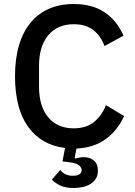

<svg xmlns="http://www.w3.org/2000/svg" viewBox="-20 -730 674 959"><path d="M348 -609Q267 -609 221 -554Q175 -499 175 -402V-296Q175 -199 221 -144Q267 -89 348 -89Q411 -89 450.5 -121.5Q490 -154 509 -205L600 -150Q566 -77 507 -34.5Q448 8 362 12L353 58L356 62Q367 59 377.5 57Q388 55 399 55Q428 55 448.5 71.5Q469 88 469 123Q469 146 459 162Q449 178 432.5 188.5Q416 199 394.5 204Q373 209 349 209Q304 209 277.5 195Q251 181 239 167L281 119Q290 131 305.5 139.5Q321 148 344 148Q363 148 375.5 141Q388 134 388 119Q388 107 374.5 95.5Q361 84 317 79L292 76L305 9Q187 -5 121 -96Q55 -187 55 -349Q55 -437 75 -504Q95 -571 133 -617Q171 -663 225.5 -686.5Q280 -710 348 -710Q439 -710 500.5 -670Q562 -630 597 -552L502 -500Q484 -550 446.5 -579.5Q409 -609 348 -609Z"/></svg>

Font: IBM Plex Sans Hebrew Medium
Style: Regular
Weight: 500
Designer: Mike Abbink, Paul van der Laan, Pieter van Rosmalen, Yanek Iontef
Foundry: Bold Monday
Version: Version 1.2